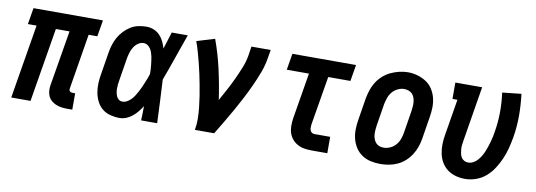

<svg xmlns="http://www.w3.org/2000/svg" viewBox="-48 -820 3096 1108"><g transform="rotate(10 1500.0 -266.5)"><path d="M368 8Q351 8 334.5 5.5Q318 3 303 -3.5Q288 -10 276 -20.5Q264 -31 257.5 -46Q251 -61 250 -77.5Q249 -94 252 -111L306 -434H226L154 0H41L113 -434H62L78 -530H485L469 -434H418L365 -111Q364 -107 364.5 -102Q365 -97 368 -94Q371 -91 375 -89.5Q379 -88 384 -88H400V8Z M676 8Q649 8 622 1Q595 -6 575 -22.5Q555 -39 543 -62.5Q531 -86 526 -112.5Q521 -139 522 -167Q523 -195 528 -222L549 -352Q553 -376 560 -399Q567 -422 579 -443.5Q591 -465 608.5 -483.5Q626 -502 647 -515Q668 -528 692 -533Q716 -538 739 -538Q762 -538 782.5 -529.5Q803 -521 817.5 -506Q832 -491 841.5 -471.5Q851 -452 857 -431Q865 -456 872.5 -480.5Q880 -505 888 -530H982Q957 -461 933.5 -392Q910 -323 884 -254Q888 -191 890.5 -127.5Q893 -64 896 0H802Q803 -21 803.5 -42Q804 -63 804 -84Q793 -66 780 -50Q767 -34 750.5 -20.5Q734 -7 715 0.5Q696 8 676 8ZM676 -88Q691 -88 704 -95.5Q717 -103 727.5 -114Q738 -125 746 -138Q754 -151 761 -164Q768 -177 774 -190.5Q780 -204 785.5 -217.5Q791 -231 796.5 -244.5Q802 -258 806 -272Q806 -285 805.5 -297.5Q805 -310 803.5 -322.5Q802 -335 800.5 -347.5Q799 -360 796.5 -372.5Q794 -385 790 -396.5Q786 -408 779.5 -418Q773 -428 762.5 -435Q752 -442 739 -442Q722 -442 706.5 -431Q691 -420 681.5 -404Q672 -388 667 -371Q662 -354 659 -337L638 -207Q636 -195 634.5 -183Q633 -171 633 -158.5Q633 -146 635 -134.5Q637 -123 641.5 -112.5Q646 -102 655 -95Q664 -88 676 -88Z M1117 0Q1123 -33 1122.5 -66Q1122 -99 1118.5 -131.5Q1115 -164 1110 -196Q1105 -228 1099 -259.5Q1093 -291 1086.5 -322Q1080 -353 1072 -384Q1064 -415 1055.5 -445.5Q1047 -476 1036 -506L1141 -538Q1171 -456 1190.5 -369.5Q1210 -283 1223 -194Q1242 -228 1260.5 -262.5Q1279 -297 1295.5 -332.5Q1312 -368 1326.5 -404Q1341 -440 1347 -477L1355 -530H1468L1459 -477Q1452 -435 1436.5 -394Q1421 -353 1402.5 -312.5Q1384 -272 1363.5 -232.5Q1343 -193 1321 -154Q1299 -115 1276 -76.5Q1253 -38 1230 0Z M1800 0Q1778 0 1757 -3.5Q1736 -7 1718 -17Q1700 -27 1687 -42.5Q1674 -58 1667.5 -77.5Q1661 -97 1661 -119Q1661 -141 1664 -163L1709 -434H1579L1595 -530H1968L1952 -434H1822L1774 -147Q1773 -138 1773 -129.5Q1773 -121 1775.5 -113.5Q1778 -106 1785 -101Q1792 -96 1800 -96H1893V0Z M2205 8Q2176 8 2148 2Q2120 -4 2097 -19.5Q2074 -35 2059 -58Q2044 -81 2037 -108Q2030 -135 2030.5 -164Q2031 -193 2036 -222L2057 -352Q2062 -377 2070 -401.5Q2078 -426 2092.5 -448.5Q2107 -471 2127.5 -489Q2148 -507 2172 -518Q2196 -529 2221 -535Q2246 -541 2271 -541Q2300 -541 2327.5 -533Q2355 -525 2378 -510Q2401 -495 2416 -472Q2431 -449 2438 -422Q2445 -395 2444.5 -366Q2444 -337 2439 -308L2418 -178Q2414 -153 2405.5 -128.5Q2397 -104 2382.5 -81.5Q2368 -59 2348 -41Q2328 -23 2304 -12Q2280 -1 2254.5 3.5Q2229 8 2205 8ZM2207 -88Q2226 -88 2245 -96.5Q2264 -105 2277.5 -120.5Q2291 -136 2298 -155Q2305 -174 2308 -193L2329 -323Q2331 -337 2332 -350.5Q2333 -364 2332 -377Q2331 -390 2326.5 -402.5Q2322 -415 2313.5 -424Q2305 -433 2292.5 -437.5Q2280 -442 2266 -442Q2247 -442 2228.5 -433Q2210 -424 2197 -408.5Q2184 -393 2177.5 -374.5Q2171 -356 2167 -337L2146 -207Q2144 -193 2143 -179.5Q2142 -166 2143 -153Q2144 -140 2148.5 -128Q2153 -116 2161 -106.5Q2169 -97 2181 -92.5Q2193 -88 2207 -88Z M2700 8Q2672 8 2645 0.5Q2618 -7 2597 -23Q2576 -39 2562.5 -62Q2549 -85 2543.5 -111.5Q2538 -138 2538.5 -166Q2539 -194 2544 -222L2579 -434H2550V-530H2707L2654 -207Q2652 -194 2650.5 -181.5Q2649 -169 2650 -156.5Q2651 -144 2653.5 -132Q2656 -120 2662 -110Q2668 -100 2679 -94Q2690 -88 2702 -88Q2717 -88 2731.5 -95.5Q2746 -103 2757 -115.5Q2768 -128 2776 -141.5Q2784 -155 2790 -169.5Q2796 -184 2801 -199Q2806 -214 2810 -228.5Q2814 -243 2817.5 -258Q2821 -273 2823 -288Q2833 -347 2833.5 -405Q2834 -463 2826 -520L2937 -532Q2945 -468 2945 -404Q2945 -340 2934 -275Q2928 -242 2920 -210.5Q2912 -179 2898.5 -148Q2885 -117 2866.5 -88Q2848 -59 2822 -36.5Q2796 -14 2764 -3Q2732 8 2700 8Z"/></g></svg>

Font: Iosevka Slab
Style: Bold Italic
Weight: 700
Italic angle: -9°
Monospace: yes
Designer: Belleve Invis
Foundry: Belleve Invis
Version: Version 11.1.0; ttfautohint (v1.8.3)